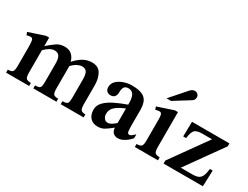

<svg xmlns="http://www.w3.org/2000/svg" viewBox="-65 -1192 2195 1698"><g transform="rotate(30 1032.5 -343.5)"><path d="M25.4 0V-30.8Q62.5 -30.8 73.7 -44.7Q85 -58.6 85 -105V-294.4Q85 -342.3 80.3 -362.8Q75.7 -383.3 55.2 -383.3Q47.4 -383.3 36.4 -381.3Q25.4 -379.4 16.6 -376.5L6.3 -404.8L168.9 -459H200.7V-372.6Q247.6 -413.1 281.2 -436Q314.9 -459 361.8 -459Q406.2 -459 433.8 -435.1Q461.4 -411.1 472.7 -368.7Q511.2 -412.6 552 -435.8Q592.8 -459 640.6 -459Q705.6 -459 733.2 -411.9Q760.7 -364.7 760.7 -292.5V-105Q760.7 -58.6 772.2 -44.7Q783.7 -30.8 817.4 -30.8V0H583.5V-30.8Q609.9 -30.8 622.8 -36.1Q635.7 -41.5 639.9 -57.6Q644 -73.7 644 -105V-287.1Q644 -340.3 629.4 -362.5Q614.7 -384.8 581.5 -384.8Q560.5 -384.8 534.2 -371.6Q507.8 -358.4 481 -330.1V-104.5Q481 -59.6 491.2 -45.2Q501.5 -30.8 539.6 -30.8V0H303.7V-30.8Q331.5 -30.8 344.5 -36.4Q357.4 -42 361.1 -58.1Q364.7 -74.2 364.7 -105V-287.6Q364.7 -340.3 349.1 -362.8Q333.5 -385.3 300.8 -385.3Q274.9 -385.3 248.5 -369.1Q222.2 -353 200.7 -330.1V-105Q200.7 -56.6 213.1 -43.7Q225.6 -30.8 261.2 -30.8V0Z M1296.4 -104V-64.5Q1284.2 -48.8 1263.9 -31.7Q1243.7 -14.6 1219 -2.9Q1194.3 8.8 1168 8.8Q1140.6 8.8 1121.6 -9.3Q1102.5 -27.3 1102.5 -60.5Q1060.1 -25.9 1031 -8.5Q1002 8.8 962.9 8.8Q914.1 8.8 886.2 -22Q858.4 -52.7 858.4 -105.5Q858.4 -147.9 890.9 -181.9Q923.3 -215.8 978.8 -243.4Q1034.2 -271 1102.5 -294.9V-313.5Q1102.5 -421.9 1033.7 -421.9Q1006.3 -421.9 992.7 -405.8Q979 -389.6 979 -346.7Q979.5 -324.7 966.8 -306.4Q954.1 -288.1 923.8 -288.1Q900.4 -288.1 886 -302.7Q871.6 -317.4 871.6 -342.8Q871.6 -379.9 898.7 -405.8Q925.8 -431.6 966.1 -445.3Q1006.3 -459 1046.4 -459Q1113.8 -459 1151.4 -442.6Q1189 -426.3 1204.1 -392.6Q1219.2 -358.9 1219.2 -306.6V-166.5Q1219.2 -142.6 1220 -122.6Q1220.7 -102.5 1222.2 -92.3Q1225.6 -68.4 1243.7 -68.4Q1253.9 -68.4 1267.6 -78.6Q1281.2 -88.9 1296.4 -104ZM1102.5 -107.9V-255.9Q1047.9 -233.4 1020 -212.4Q992.2 -191.4 982.7 -170.7Q973.1 -149.9 973.1 -128.4Q973.1 -102.1 987.3 -83.5Q1001.5 -64.9 1024.4 -64.9Q1041.5 -64.5 1061.5 -76.4Q1081.5 -88.4 1102.5 -107.9Z M1576.2 0H1340.3V-30.8Q1378.4 -30.8 1389.6 -44.4Q1400.9 -58.1 1400.9 -100.6V-319.3Q1400.9 -351.6 1395 -366.9Q1389.2 -382.3 1371.1 -382.3Q1363.3 -382.3 1352.3 -380.1Q1341.3 -377.9 1332 -375.5L1322.3 -403.8L1484.9 -458H1516.6V-100.1Q1516.6 -58.1 1528.1 -44.4Q1539.6 -30.8 1576.2 -30.8ZM1596.7 -652.8Q1596.7 -626 1571.3 -610.8L1413.6 -512.7H1367.7L1509.3 -673.8Q1529.8 -695.8 1554.2 -695.8Q1571.3 -695.8 1584 -683.1Q1596.7 -670.4 1596.7 -652.8Z M1633.8 0V-30.8L1897.9 -400.4H1794.9Q1738.3 -400.4 1719.2 -376.2Q1700.2 -352.1 1694.3 -294.9H1664.1L1667 -445.8H2048.8V-415.5L1783.7 -44.4H1901.4Q1939.9 -44.4 1962.2 -54.4Q1984.4 -64.5 1995.8 -90.3Q2007.3 -116.2 2012.7 -163.6H2041L2035.2 0Z"/></g></svg>

Font: Awami Nastaliq
Style: Bold
Weight: 700
Designer: Peter Martin, SIL International
Foundry: SIL International
Version: Version 3.100